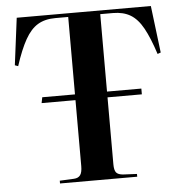

<svg xmlns="http://www.w3.org/2000/svg" viewBox="-52 -780 787 830"><g transform="rotate(-5 341.5 -365.0)"><path d="M175 0V-12L237 -15Q256 -16 264.5 -28Q273 -40 273 -67V-353H126L131 -378H273V-714H217Q172 -714 141 -695.5Q110 -677 86 -634.5Q62 -592 39 -521L25 -526L51 -730H633L658 -526L644 -521Q621 -592 597.5 -634.5Q574 -677 543 -695.5Q512 -714 467 -714H412V-378H561V-353H412V-63Q412 -37 420 -27Q428 -17 449 -15L510 -12V0Z"/></g></svg>

Font: Literata 72pt SemiBold
Style: Regular
Weight: 600
Designer: Latin by Veronika Burian and Jose Scaglione. Greek by Irene Vlachou. Cyrillic by Vera Evstafieva.
Foundry: TypeTogether
Version: Version 3.002